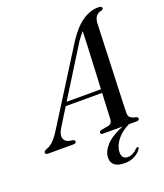

<svg xmlns="http://www.w3.org/2000/svg" viewBox="-203 -817 966 1132"><g transform="rotate(-20 280.0 -251.5)"><path d="M100.5 -116Q78.5 -80 85.5 -57Q92.5 -34 119 -28L141 -24.5Q153 -21 153 -12.5Q153 0 135 0H-22.5Q-40.5 0 -40.5 -11.5Q-40.5 -21.5 -21 -29.5Q20 -40 68 -119L355 -575Q402 -645.5 450.5 -677.5Q499 -709.5 548.5 -709.5Q572 -709.5 571.5 -697Q571.5 -688 559.5 -684.5Q539 -682 526.2 -666.5Q513.5 -651 512 -621Q511.5 -606 510 -564.2Q508.5 -522.5 506.2 -465Q504 -407.5 501.8 -344.8Q499.5 -282 497.2 -224.2Q495 -166.5 493.5 -124.5Q492 -82.5 492 -67.5Q492 -48.5 501 -39.5Q510 -30.5 538.5 -23.5Q549 -20 549 -12Q549 0 531.5 0H483Q431 25.5 403 63Q375 100.5 374.5 136Q374 180 413 180Q429 180 445 171.5Q461 163 472.5 150Q480.5 143 486 144.5Q494 147 486 158Q474 177.5 446.5 192.5Q419 207.5 383.5 207.5Q299.5 207.5 300 144.5Q300 106.5 334.5 68.2Q369 30 443.5 0H319.5Q306 0 306 -11Q306 -19.5 318.5 -23.5L365 -32Q389 -37 390.5 -66Q391 -83 393.2 -126.8Q395.5 -170.5 398 -227.5H169.5ZM376.5 -559.5 183.5 -250H399Q402 -316 405.5 -386.5Q409 -457 411.5 -516.5Q414 -576 415 -608.5Q408 -601 398.5 -589.2Q389 -577.5 376.5 -559.5Z"/></g></svg>

Font: Fraunces 72pt
Style: Italic
Weight: 400
Italic angle: -16°
Version: Version 1.000;[b76b70a41]